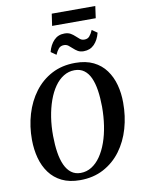

<svg xmlns="http://www.w3.org/2000/svg" viewBox="-114 -1173 930 1259"><g transform="rotate(-10 351.0 -543.0)"><path d="M315.5 10.5Q245 10.5 194.8 -14.2Q144.5 -39 112.5 -82.5Q80.5 -126 65.2 -182.8Q50 -239.5 49.5 -303.5Q49 -393.5 73 -474.2Q97 -555 144 -617.8Q191 -680.5 259.2 -716.5Q327.5 -752.5 416 -752.5Q486.5 -752.5 537 -727.8Q587.5 -703 619.2 -659.5Q651 -616 666 -560.2Q681 -504.5 681 -442Q681.5 -351.5 658 -270Q634.5 -188.5 587.8 -125.5Q541 -62.5 472.5 -26Q404 10.5 315.5 10.5ZM327 -35.5Q367 -35.5 400.5 -56.5Q434 -77.5 460 -115.2Q486 -153 504 -203.8Q522 -254.5 531 -314.5Q540 -374.5 540 -439.5Q539.5 -499.5 532 -548.5Q524.5 -597.5 508.5 -632.8Q492.5 -668 466.5 -687Q440.5 -706 403.5 -706Q364 -706 330.2 -685.2Q296.5 -664.5 270.5 -627.2Q244.5 -590 226.5 -539.5Q208.5 -489 199.2 -429.8Q190 -370.5 190.5 -305.5Q191 -245 198.8 -195.2Q206.5 -145.5 223 -109.8Q239.5 -74 265.2 -54.8Q291 -35.5 327 -35.5ZM485.5 -818Q462 -818 446.2 -827.5Q430.5 -837 418 -849Q405.5 -861 393 -870.5Q380.5 -880 364 -880Q341 -880 328 -864.8Q315 -849.5 305 -826L270 -850.5Q282 -897 309.8 -925.8Q337.5 -954.5 380 -954.5Q404.5 -954.5 420.8 -945Q437 -935.5 449.5 -923.5Q462 -911.5 474 -902Q486 -892.5 502 -892.5Q524.5 -892 537.2 -907Q550 -922 560.5 -946.5L595.5 -922Q583.5 -874.5 555.8 -846.2Q528 -818 485.5 -818ZM321 -1097H611L600 -1017.5H309.5Z"/></g></svg>

Font: Merriweather 60pt SemiBold
Style: Italic
Weight: 600
Italic angle: -7.8°
Version: Version 2.101